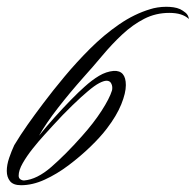

<svg xmlns="http://www.w3.org/2000/svg" viewBox="-37 -542 577 566"><path d="M25 4Q2 4 -7.5 -8Q-17 -20 -17 -38Q-17 -56 -10 -76.5Q-3 -97 5 -114Q23 -144 44.5 -174.5Q66 -205 91 -238Q118 -274 153 -316Q188 -358 228.5 -398.5Q269 -439 314 -470Q359 -501 406 -515Q415 -518 427.5 -520Q440 -522 453 -522Q464 -522 474.5 -520.5Q485 -519 494 -515Q502 -511 510 -504.5Q518 -498 520 -486Q510 -495 496 -499.5Q482 -504 462 -504Q422 -504 388 -486.5Q354 -469 323.5 -440.5Q293 -412 265 -378.5Q237 -345 209 -314Q169 -269 134 -224Q99 -179 78 -142Q98 -167 123 -195Q148 -223 172 -247.5Q196 -272 212 -286Q234 -306 255 -318.5Q276 -331 298 -333Q334 -335 334 -291Q334 -268 320.5 -234.5Q307 -201 278 -163Q259 -138 229.5 -109.5Q200 -81 165.5 -55Q131 -29 95 -12.5Q59 4 25 4ZM34 -10Q72 -13 114.5 -50Q157 -87 204 -140Q239 -179 262.5 -215.5Q286 -252 293 -275Q294 -278 294 -283Q294 -291 290 -297.5Q286 -304 277 -304Q269 -304 255.5 -297Q242 -290 222 -273Q205 -259 176.5 -231.5Q148 -204 119 -172Q110 -162 93.5 -144Q77 -126 59.5 -104Q42 -82 30 -61Q18 -40 18 -24Q18 -17 23 -13.5Q28 -10 34 -10Z"/></svg>

Font: Luxurious Script
Style: Regular
Weight: 400
Designer: Robert E. Leuschke
Foundry: Robert E. Leuschke
Version: Version 1.010; ttfautohint (v1.8.3)